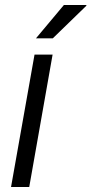

<svg xmlns="http://www.w3.org/2000/svg" viewBox="-20 -743 363 763"><path d="M123 -590.8 233.9 -723.1H323.2V-720.2L189.9 -590.8ZM23.9 0 117.2 -525.9H189L96.2 0Z"/></svg>

Font: Archivo Light
Style: Italic
Weight: 300
Italic angle: -10°
Designer: Hector Gatti
Foundry: Omnibus-Type
Version: Version 2.001